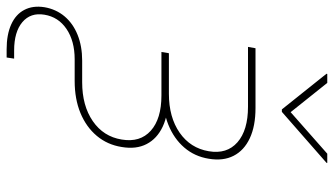

<svg xmlns="http://www.w3.org/2000/svg" viewBox="-239 -565 1002 576"><g transform="rotate(90 262.0 -277.0)"><path d="M122.1 204.1Q77.6 204.1 47.4 190.4Q17.1 176.8 3.7 151.1Q-9.8 125.5 -4.4 90.8Q1.5 56.2 22.9 30.5Q44.4 4.9 78.6 -8.8Q112.8 -22.5 155.8 -22.5H220.7Q291 -22.5 337.4 -54.4Q383.8 -86.4 392.6 -141.1Q401.9 -196.3 366.2 -228.3Q330.6 -260.3 260.3 -260.3H129.9L133.8 -282.7H255.4Q325.7 -282.7 372.1 -314.9Q418.5 -347.2 427.7 -402.3Q437 -456.5 400.9 -488.3Q364.7 -520 294.4 -520H114.7L118.7 -542.5H298.3Q352.1 -542.5 388.7 -525.4Q425.3 -508.3 441.4 -476.8Q457.5 -445.3 450.2 -402.3Q443.4 -359.9 416.7 -328.9Q390.1 -297.9 348.1 -281Q306.2 -264.2 252 -264.2H130.4L133.3 -281.2H263.7Q317.4 -281.2 353.8 -264.2Q390.1 -247.1 406.2 -215.8Q422.4 -184.6 415 -141.1Q408.2 -98.1 381.6 -66.4Q355 -34.7 313 -17.3Q271 0 216.8 0H151.9Q97.2 0 61 24.4Q24.9 48.8 18.1 90.8Q11.2 132.3 40.5 157Q69.8 181.6 125.5 181.6H149.9L146.5 204.1ZM222.7 -757.8 310.5 -647.9 435.1 -757.8H462.9L462.4 -755.4L309.6 -621.6H302.2L195.3 -755.4L195.8 -757.8Z"/></g></svg>

Font: Inter 16pt Thin
Style: Italic
Weight: 250
Italic angle: -9.3988°
Version: Version 4.001;git-66647c0bb